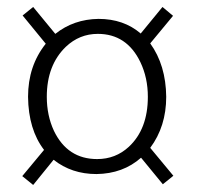

<svg xmlns="http://www.w3.org/2000/svg" viewBox="-20 -521 566 551"><path d="M457 -243.2Q456.1 -334 411.1 -396.5L476.6 -475.6L446.3 -501L383.8 -424.8Q335 -466.8 262.7 -466.8Q191.4 -465.8 138.7 -423.8L75.2 -501L44.9 -476.6L111.3 -395.5Q60.5 -332 60.5 -243.2Q61.5 -149.4 106.4 -90.8L43.9 -15.6L75.2 9.8L133.8 -62.5Q185.5 -21.5 256.8 -21.5Q333 -22.5 384.8 -68.4L447.3 7.8L477.5 -16.6L411.1 -96.7Q457 -158.2 457 -243.2ZM114.3 -243.2Q114.3 -334 168.9 -386.7Q208 -423.8 260.7 -423.8Q343.8 -423.8 382.8 -342.8Q404.3 -297.9 404.3 -243.2Q404.3 -150.4 349.6 -99.6Q311.5 -64.5 258.8 -64.5Q173.8 -64.5 134.8 -145.5Q114.3 -189.5 114.3 -243.2Z"/></svg>

Font: Yaldevi Colombo Light
Style: Regular
Weight: 300
Designer: Sol Matas, Denzil Rajitha, Kosala Senevirathne and Pathum Egodawatta
Foundry: Mooniak
Version: Version 1.020 ; ttfautohint (v1.6)